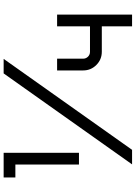

<svg xmlns="http://www.w3.org/2000/svg" viewBox="132 -866 734 1038"><g transform="rotate(-90 499.0 -347.0)"><path d="M58.6 -694.3H191.9V-287.1H128.4V-630.9H58.6ZM621.1 -694.3H699.7L208 0H129.4ZM637.2 -405.3H700.7V-265.1Q700.7 -249.5 711.4 -238.5Q722.2 -227.5 737.8 -227.5H875.5V-405.3H939V0H875.5V-163.6H738.3Q696.3 -163.6 666.7 -193.1Q637.2 -222.7 637.2 -264.2Z"/></g></svg>

Font: Anta
Style: Regular
Weight: 400
Designer: Sergej Lebedev
Foundry: Sergej Lebedev
Version: Version 1.000; ttfautohint (v1.8.4.7-5d5b)